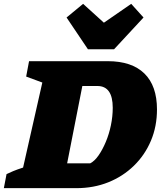

<svg xmlns="http://www.w3.org/2000/svg" viewBox="-63 -978 836 998"><path d="M497 -660Q622 -660 687.5 -596Q753 -532 753 -409Q753 -321 721.5 -246.5Q690 -172 633 -116.5Q576 -61 500 -30.5Q424 0 334 0H-43L-29 -73Q-15 -80 5.5 -88.5Q26 -97 57 -107L157 -549L73 -580L88 -660ZM406 -129Q429 -141 449.5 -170.5Q470 -200 487 -240.5Q504 -281 513.5 -327Q523 -373 523 -418Q523 -531 443 -531H365L286 -129ZM394 -722 283 -887 369 -958 477 -860 619 -958 683 -887 530 -722Z"/></svg>

Font: Piazzolla Black
Style: Italic
Weight: 900
Italic angle: -11.3°
Designer: Juan Pablo del Peral
Foundry: Huerta Tipografica
Version: Version 1.330